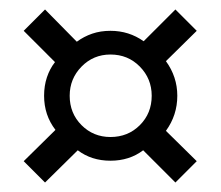

<svg xmlns="http://www.w3.org/2000/svg" viewBox="-20 -493 466 405"><path d="M30 -428 75 -473 142 -405Q157 -416 174.5 -422Q192 -428 213 -428Q252 -428 283 -406L350 -473L395 -428L330 -364Q354 -331 354 -291Q354 -250 330 -217L395 -153L350 -108L282 -176Q253 -154 213 -154Q173 -154 144 -176L75 -108L30 -153L97 -219Q73 -250 73 -291Q73 -312 79 -330Q85 -348 96 -362ZM213 -204Q250 -204 275 -229Q300 -254 300 -291Q300 -327 275 -352.5Q250 -378 213 -378Q177 -378 152 -352.5Q127 -327 127 -291Q127 -254 152 -229Q177 -204 213 -204Z"/></svg>

Font: Georama Condensed
Style: Regular
Weight: 400
Width: 3
Designer: Jean-Baptiste Levee
Foundry: Production Type
Version: Version 1.000